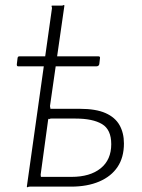

<svg xmlns="http://www.w3.org/2000/svg" viewBox="-20 -765 582 787"><path d="M90 0 193 -731Q193 -736 191.5 -739Q190 -742 194 -742H232Q238 -742 240.5 -744Q243 -746 244 -742L185 -331Q185 -326 186.5 -322.5Q188 -319 184 -319H307Q373 -319 412.5 -301.5Q452 -284 470 -252Q488 -220 488 -177Q488 -120 462 -81Q436 -42 387 -21Q338 0 271 0H102Q97 0 94 2Q91 4 90 0ZM145 -40H273Q349 -40 392.5 -75Q436 -110 436 -174Q436 -234 398 -256.5Q360 -279 290 -279H190Q185 -279 182 -277Q179 -275 178 -279L147 -52Q146 -47 147.5 -43.5Q149 -40 145 -40ZM55 -493Q48 -493 49 -502L52 -527Q53 -534 59 -534H384Q390 -534 390 -528L387 -502Q385 -493 374 -493Z"/></svg>

Font: Libre Franklin ExtraLight
Style: Italic
Weight: 250
Italic angle: -8°
Designer: Pablo Impallari, Rodrigo Fuenzalida, Nhung Nguyen
Foundry: Impallari Type
Version: Version 3.000